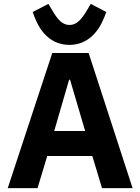

<svg xmlns="http://www.w3.org/2000/svg" viewBox="-20 -972 725 992"><path d="M507 0 457 -166H224L174 0H20L250 -698H438L665 0ZM342 -560H337L260 -295H420ZM339 -740C280 -740 239 -765 209 -798C179 -831 161 -874 149 -910L230 -952L249 -920C278 -871 302 -843 339 -843C376 -843 401 -871 430 -920L449 -952L529 -910C517 -874 498 -831 468 -798C438 -765 395 -740 339 -740Z"/></svg>

Font: Plexus Sans Bold
Style: Regular
Weight: 700
Version: Version 2.001;PS 002.001;hotconv 1.0.70;makeotf.lib2.5.58329